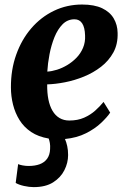

<svg xmlns="http://www.w3.org/2000/svg" viewBox="-20 -588 547 826"><path d="M125 217Q105.5 217 83.2 212Q61 207 47.5 199L58 118Q64 121 77 123.5Q90 126 103 126Q130.5 126 150.8 118.5Q171 111 182.8 94.8Q194.5 78.5 195.5 53.5Q196.5 38.5 194.5 27.2Q192.5 16 189.5 8Q145 0.5 114 -20.2Q83 -41 64 -71.5Q45 -102 36 -138.2Q27 -174.5 27 -211.5Q26.5 -288 49.8 -353Q73 -418 114.5 -466.2Q156 -514.5 212 -541.5Q268 -568.5 333 -568.5Q386 -568.5 419.5 -552.5Q453 -536.5 469.2 -508.8Q485.5 -481 486 -446.5Q487.5 -398.5 467.8 -362.5Q448 -326.5 414.8 -300.8Q381.5 -275 341 -258.5Q300.5 -242 259.2 -234Q218 -226 183 -225Q182.5 -189 188.2 -160.2Q194 -131.5 206 -111.2Q218 -91 236.2 -80.2Q254.5 -69.5 278 -69.5Q314.5 -69.5 342 -81.8Q369.5 -94 390 -112.5Q410.5 -131 425.5 -149.5L454 -103.5Q441.5 -84.5 415.2 -59.5Q389 -34.5 350 -14.8Q311 5 259.5 10Q265.5 23.5 269.2 40.5Q273 57.5 273 79Q273 112.5 257 144.2Q241 176 208.5 196.5Q176 217 125 217ZM183.5 -280Q202.5 -281 225 -288Q247.5 -295 269.2 -308Q291 -321 309 -339.5Q327 -358 337.2 -382.2Q347.5 -406.5 346 -435.5Q345 -470 333.5 -487.5Q322 -505 300.5 -505Q270.5 -505 249.2 -483.5Q228 -462 214.2 -427.8Q200.5 -393.5 193 -354.5Q185.5 -315.5 183.5 -280Z"/></svg>

Font: Merriweather 24pt ExtraBold
Style: Italic
Weight: 800
Italic angle: -7.8°
Version: Version 2.101